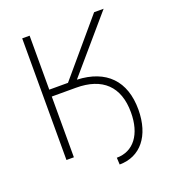

<svg xmlns="http://www.w3.org/2000/svg" viewBox="-152 -840 965 1079"><g transform="rotate(-20 331.0 -300.5)"><path d="M105.1 0H149.5V-363.3H294.4C451.7 -363.3 537.3 -282.7 537.3 -128.2C537.6 2.8 476.2 84.9 375.4 84.9L377.5 126.1C502.8 125.7 581.3 28.4 582 -127.8C582.4 -299.7 487.2 -397 314.6 -404.1L592 -727.3H535.2L261.4 -404.5H149.5V-727.3H105.1Z"/></g></svg>

Font: Karasuma Gothic
Style: Thin
Weight: 200
Designer: Rasmus Andersson / Ryoko Ishizuka
Foundry: rsms
Version: Version 1.00